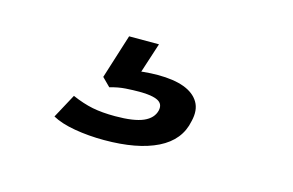

<svg xmlns="http://www.w3.org/2000/svg" viewBox="-44 -106 587 385"><g transform="rotate(15 250.0 87.0)"><path d="M190 194Q158 194 129 189Q100 184 82 174L109 124Q132 134 152 138Q172 142 199 142Q238 142 257.5 133.5Q277 125 281 108Q284 94 272 88Q260 82 234 82Q221 82 205.5 83Q190 84 173 89L156 72L185 -20H247L222 57L195 48Q216 43 231.5 41.5Q247 40 261 40Q294 40 315.5 48Q337 56 346.5 72Q356 88 350 112Q342 153 300.5 173.5Q259 194 190 194Z"/></g></svg>

Font: Nunito Sans 10pt Expanded Medium
Style: Italic
Weight: 500
Width: 7
Italic angle: -9°
Designer: Vernon Adams
Foundry: Vernon Adams
Version: Version 3.101;gftools[0.9.27]